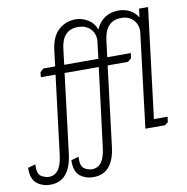

<svg xmlns="http://www.w3.org/2000/svg" viewBox="-232 -791 1080 1107"><g transform="rotate(-10 307.5 -237.5)"><path d="M706 -688 627 -46H707L703 -15L684 0H569L637 -557Q638 -599 612 -626Q586 -653 542 -653Q450 -653 436 -541L424 -444H562L558 -415L538 -397H418L361 67Q343 223 227 223Q180 223 147.5 196.5Q115 170 117 105L161 92Q158 148 181 162.5Q204 177 226 177Q295 177 308 66L366 -397H166L109 67Q89 223 -25 223Q-72 223 -105 196.5Q-138 170 -136 105L-92 92Q-95 148 -71.5 162.5Q-48 177 -26 177Q42 177 56 66L113 -397H27L30 -426L50 -444H119L130 -535Q140 -616 182 -653.5Q224 -691 281 -691Q319 -691 353.5 -670Q388 -649 401 -610Q441 -698 535 -698Q569 -698 599.5 -682.5Q630 -667 647 -637L653 -688ZM288 -645Q195 -645 183 -534L172 -444H372L384 -543Q384 -548 385 -551Q385 -593 358 -619Q331 -645 288 -645Z"/></g></svg>

Font: Zilla Slab Light
Style: Italic
Weight: 300
Italic angle: -6°
Designer: Typotheque.com
Foundry: Typotheque type foundry
Version: Version 1.1; 2017; ttfautohint (v1.6)